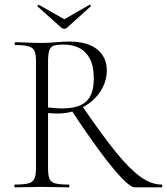

<svg xmlns="http://www.w3.org/2000/svg" viewBox="-20 -807 719 827"><path d="M560 0Q543 0 504 -40.5Q465 -81 410 -155.5Q355 -230 287 -333L335 -349Q421 -223 481 -149.5Q541 -76 587 -44Q633 -12 676 -12Q679 -12 679 -6Q679 0 676 0Q631 0 602.5 0Q574 0 560 0ZM277 -628Q357 -628 398.5 -594.5Q440 -561 440 -503Q440 -466 423.5 -432.5Q407 -399 378 -373.5Q349 -348 311 -333Q273 -318 230 -318Q221 -318 209 -318.5Q197 -319 187 -320V-81Q187 -52 193 -37Q199 -22 218.5 -17Q238 -12 276 -12Q279 -12 279 -6Q279 0 276 0Q252 0 223.5 -1Q195 -2 160 -2Q128 -2 98 -1Q68 0 44 0Q42 0 42 -6Q42 -12 44 -12Q82 -12 101.5 -17Q121 -22 128 -37Q135 -52 135 -81V-544Q135 -573 128.5 -587.5Q122 -602 103 -607.5Q84 -613 46 -613Q43 -613 43 -619Q43 -625 46 -625Q69 -625 98.5 -623.5Q128 -622 160 -622Q186 -622 220.5 -625Q255 -628 277 -628ZM384 -469Q384 -523 366.5 -555Q349 -587 320 -601Q291 -615 254 -615Q230 -615 215 -611.5Q200 -608 193.5 -593Q187 -578 187 -542V-344Q201 -343 217.5 -341.5Q234 -340 247 -340Q320 -340 352 -370.5Q384 -401 384 -469ZM245 -687 142 -779Q140 -781 143.5 -784Q147 -787 148 -786L257 -724L365 -786Q367 -788 370 -784.5Q373 -781 370 -779L268 -687Q264 -683 257 -683Q250 -683 245 -687Z"/></svg>

Font: Cormorant Light
Style: Regular
Weight: 300
Designer: Christian Thalmann (Catharsis Fonts)
Foundry: Catharsis Fonts
Version: Version 4.000